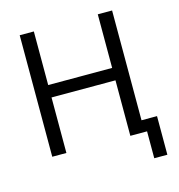

<svg xmlns="http://www.w3.org/2000/svg" viewBox="-123 -813 1002 1076"><g transform="rotate(-15 378.0 -274.5)"><path d="M639 156V0H545V-68H715V156ZM89 0V-705H171V-394H542V-705H625V0H542V-322H171V0Z"/></g></svg>

Font: Nunito Sans 10pt SemiCondensed
Style: Regular
Weight: 400
Width: 4
Designer: Vernon Adams
Foundry: Vernon Adams
Version: Version 3.101;gftools[0.9.27]